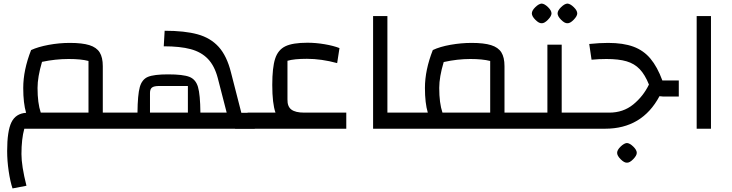

<svg xmlns="http://www.w3.org/2000/svg" viewBox="-20 -720 4097 1074"><path d="M675 -90V0H116Q100 57 100 142Q100 208 128 319L50 334Q37 295 28.5 237Q20 179 20 125Q20 13 44 -36Q68 -85 126 -89Q110 -142 110 -228Q110 -328 154 -440Q193 -458 252 -469Q311 -480 371 -480Q440 -480 480 -467.5Q520 -455 537.5 -427Q555 -399 555 -350V-90ZM475 -379Q434 -390 364 -390Q290 -390 215 -374Q190 -289 190 -228Q190 -143 208 -90H475Z M1405 -89V1H1295V0H635V-90H749Q750 -190 762 -233Q774 -276 807.5 -290Q841 -304 920 -304Q1004 -304 1039.5 -290Q1075 -276 1087.5 -233.5Q1100 -191 1101 -90H1248L1198 -284Q1180 -352 1143 -390.5Q1106 -429 1047 -445Q988 -461 896 -461L901 -548Q1013 -548 1085.5 -528Q1158 -508 1203.5 -457.5Q1249 -407 1272 -315L1330 -89ZM819 -90H1031V-239H870Q842 -239 830.5 -230.5Q819 -222 819 -200Z M1917 -90V0H1365V-90H1521Q1503 -141 1503 -245Q1503 -342 1519 -391.5Q1535 -441 1576 -461Q1617 -481 1700 -481Q1747 -481 1796.5 -472.5Q1846 -464 1879 -451L1866 -367Q1778 -391 1697 -391Q1625 -391 1588 -380V-164Q1587 -124 1610 -107Q1633 -90 1681 -90Z M2067 -630H2147V-90H2267V0H2067Z M2922 -90V0H2227V-90H2373Q2357 -143 2357 -228Q2357 -328 2401 -440Q2441 -459 2500.5 -469.5Q2560 -480 2618 -480Q2687 -480 2727 -467.5Q2767 -455 2784.5 -427Q2802 -399 2802 -350V-90ZM2722 -379Q2678 -390 2611 -390Q2539 -390 2462 -373Q2437 -290 2437 -228Q2437 -143 2455 -90H2722Z M2902 0ZM3242 -90V0H2882V-90H3042V-470H3122V-90ZM2955 -645Q2955 -661 2974.5 -680Q2994 -699 3010 -700Q3026 -699 3045.5 -680Q3065 -661 3065 -645Q3065 -630 3045 -609.5Q3025 -589 3010 -590Q2995 -589 2975 -609Q2955 -629 2955 -645ZM3099 -645Q3099 -661 3118.5 -680Q3138 -699 3154 -700Q3170 -699 3189.5 -680Q3209 -661 3209 -645Q3209 -630 3189 -609.5Q3169 -589 3154 -590Q3139 -589 3119 -609Q3099 -629 3099 -645Z M3222 0ZM3777 -270V-180H3689Q3681 -180 3669 -182Q3572 0 3365 0H3202V-90H3388Q3466 -90 3522 -135.5Q3578 -181 3610 -247Q3588 -302 3558.5 -333Q3529 -364 3485 -377Q3441 -390 3372 -390Q3330 -390 3289 -386L3276 -474Q3335 -480 3382 -480Q3466 -480 3523 -459Q3580 -438 3618.5 -392Q3657 -346 3685 -270ZM3432 135Q3432 119 3451.5 100Q3471 81 3487 80Q3503 81 3522.5 100Q3542 119 3542 135Q3542 150 3522 170.5Q3502 191 3487 190Q3472 191 3452 171Q3432 151 3432 135Z M3877 -630H3957V0H3877Z"/></svg>

Font: Changa
Style: Regular
Weight: 400
Designer: Eduardo Rodriguez Tunni
Foundry: Eduardo Rodriguez Tunni
Version: Version 2.002; ttfautohint (v1.5.10-5e6f)